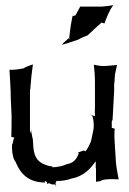

<svg xmlns="http://www.w3.org/2000/svg" viewBox="-20 -692 490 730"><path d="M16 -426C18 -391 21 -353 21 -317L24 -253C24 -227 24 -198 23 -172V-171C24 -172 28 -171 29 -170C30 -170 33 -169 35 -169C34 -167 32 -165 32 -164L28 -146C27 -145 27 -144 27 -144H26C25 -124 26 -93 40 -75C58 -30 90 2 152 2C151 1 150 -2 150 -3C150 -4 157 -3 159 2C159 3 159 7 158 8H159C160 7 162 5 164 5C172 4 171 10 182 9H186C188 9 190 12 191 12V9H194V8H191C191 5 192 2 192 1C192 0 197 2 195 0C194 -1 193 -3 192 -4C213 -3 235 -7 252 -13C296 -21 323 -49 344 -79V-53L345 -51V-1H346C351 -2 365 -2 367 -7H369C384.3 -12.1 411.1 -11.2 430 -10L431 -11C428 -29 423 -51 421 -72L419 -103C419 -112 417 -124 417 -133V-135L415 -171C415 -181 415 -193 416 -203C415 -203 412 -204 411 -204C409 -205 406 -206 405 -205V-231C406 -232 408 -235 408 -237L414 -346V-375L415 -376L417 -408C419 -421 423 -434 425 -445C409 -444 390 -441 373 -441H371C360 -441 346 -444 337 -446V-445C339 -426 341 -402 341 -381V-282C340 -272 341 -262 341 -252C341 -251 342 -251 342 -250C340 -251 336 -252 334 -252C331 -253 326 -255 324 -257V-256C326 -255 330 -252 332 -249C343 -206 331 -186 326 -155C320 -140 313 -127 305 -116V-117C299 -121 301 -121 282 -114H277V-113C278 -113 280 -112 280 -111C274 -94 265 -73 235 -68C219 -61 198 -56 177 -56C177.8 -56.8 178.6 -57.4 180 -58L181 -59C162 -60 143 -68 131 -77C106 -97 107 -130 105 -162C104 -165 102 -173 102 -176L99 -190V-199C97.7 -195.2 96.9 -188.9 94 -186V-350L95 -352L98 -385C99 -405 103 -427 105 -446L104 -447C93 -443 78 -438 69 -432L45 -428C36 -427 24 -426 16 -427ZM190 18H191V16C191 17 190 17 190 18ZM191 12C194.3 8.7 192.4 11.7 191 16ZM216 -522C236 -527 259 -535 279 -542C288 -548 303 -554 314 -558C320 -565 331 -573 338 -581L366 -606C369 -606 375 -604 377 -602V-603C386 -626 395 -652 410 -671L409 -672C397 -670 382 -668 368 -667H285C280 -657 273 -645 267 -634L266 -633C263 -632 258 -631 256 -632V-631C253 -621 252 -607 249 -595L243 -548L246 -542C244 -543 242 -546 241 -547C234 -539 224 -533 216 -523Z"/></svg>

Font: Charger Mayhem
Style: Regular
Weight: 400
Designer: Jasper
Foundry: Cannot Into Space Fonts
Version: Version 0.98